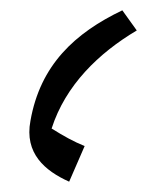

<svg xmlns="http://www.w3.org/2000/svg" viewBox="-20 -690 285 372"><path d="M217 -670C125 -626 58 -564 39 -456C27 -393 67 -359 114 -338L144 -407C122 -416 104 -426 80 -441C107 -525 171 -587 245 -631Z"/></svg>

Font: Noto Sans Arabic
Style: Regular
Weight: 400
Designer: Monotype Design Team, Nadine Chahine, Nizar Qandah and Khaled Hosny
Foundry: Monotype Imaging Inc.
Version: Version 2.012